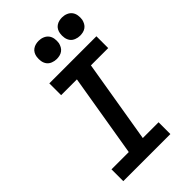

<svg xmlns="http://www.w3.org/2000/svg" viewBox="-281 -1062 1162 1162"><g transform="rotate(-45 300.0 -481.5)"><path d="M52 0V-101H200L289 -634H154V-735H557V-634H409L320 -101H455V0ZM490 -807Q472 -807 454.5 -814Q437 -821 427 -834.5Q417 -848 414 -866.5Q411 -885 414 -904Q416 -917 422.5 -929Q429 -941 440.5 -949Q452 -957 465 -960Q478 -963 490 -963Q509 -963 526 -956Q543 -949 553.5 -935.5Q564 -922 567 -903.5Q570 -885 567 -866Q564 -853 557.5 -841Q551 -829 540 -821Q529 -813 516 -810Q503 -807 490 -807ZM290 -807Q272 -807 254.5 -814Q237 -821 227 -834.5Q217 -848 214 -866.5Q211 -885 214 -904Q216 -917 222.5 -929Q229 -941 240.5 -949Q252 -957 265 -960Q278 -963 290 -963Q309 -963 326 -956Q343 -949 353.5 -935.5Q364 -922 367 -903.5Q370 -885 367 -866Q364 -853 357.5 -841Q351 -829 340 -821Q329 -813 316 -810Q303 -807 290 -807Z"/></g></svg>

Font: Iosevka Curly Slab ExObl
Style: Bold
Weight: 700
Width: 7
Italic angle: -9°
Monospace: yes
Designer: Belleve Invis
Foundry: Belleve Invis
Version: Version 11.0.0; ttfautohint (v1.8.3)